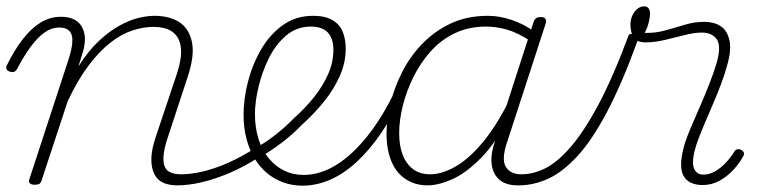

<svg xmlns="http://www.w3.org/2000/svg" viewBox="-36 -569 2411 607"><path d="M525 17Q498 17 479.5 8.5Q461 0 451.5 -19.5Q442 -39 442.5 -67.5Q443 -96 456 -135L524 -338Q539 -384 536 -416.5Q533 -449 511.5 -466.5Q490 -484 448 -484Q418 -484 383.5 -473Q349 -462 314 -435Q279 -408 244.5 -362.5Q210 -317 178 -249L96 0Q94 8 89.5 11.5Q85 15 73 15Q64 15 59 11Q54 7 56 0L181 -382Q198 -435 190.5 -458.5Q183 -482 151 -482Q128 -482 106 -467Q84 -452 62 -422.5Q40 -393 18 -351Q14 -345 10 -342.5Q6 -340 -3 -342Q-12 -344 -15 -350Q-18 -356 -14 -363Q9 -410 35.5 -444.5Q62 -479 92 -497.5Q122 -516 157 -516Q179 -516 195 -509Q211 -502 220.5 -488Q230 -474 232 -454Q234 -434 227 -408L212 -359Q243 -408 275.5 -438.5Q308 -469 340 -487Q372 -505 400.5 -512Q429 -519 452 -519Q499 -519 530 -499.5Q561 -480 570.5 -437.5Q580 -395 558 -328L492 -127Q475 -73 483.5 -45.5Q492 -18 536 -18Q542 -18 545.5 -12.5Q549 -7 547.5 -0.5Q546 6 540.5 11.5Q535 17 525 17Z M524 17Q515 17 511.5 11.5Q508 6 510.5 -0.5Q513 -7 519.5 -12.5Q526 -18 535 -18Q587 -18 648 -39.5Q709 -61 771 -101Q777 -105 782 -102.5Q787 -100 790.5 -94.5Q794 -89 793 -82.5Q792 -76 784 -73Q738 -43 691.5 -23Q645 -3 602.5 7Q560 17 524 17Z M767 -98Q802 -117 834.5 -142.5Q867 -168 894 -196Q931 -229 958.5 -264Q986 -299 1002 -336Q1018 -373 1018 -412Q1018 -447 1000.5 -466Q983 -485 946 -485Q937 -485 933.5 -490Q930 -495 931.5 -502Q933 -509 939 -514Q945 -519 954 -519Q992 -519 1015 -505.5Q1038 -492 1047.5 -468.5Q1057 -445 1057 -415Q1057 -372 1039 -330.5Q1021 -289 990 -250Q959 -211 917 -173Q888 -143 853.5 -117Q819 -91 782 -69Z M920 18Q889 18 860.5 8Q832 -2 808.5 -21.5Q785 -41 768.5 -68.5Q752 -96 743 -131Q734 -166 734 -207Q734 -255 747.5 -309Q761 -363 788.5 -411Q816 -459 857.5 -489Q899 -519 953 -519Q963 -519 966.5 -514Q970 -509 968.5 -502Q967 -495 961.5 -490Q956 -485 947 -485Q902 -485 868.5 -456.5Q835 -428 813.5 -384Q792 -340 781 -293Q770 -246 770 -209Q770 -165 781.5 -129Q793 -93 814 -68Q835 -43 862.5 -29.5Q890 -16 924 -16Q976 -16 1027 -47.5Q1078 -79 1126.5 -140Q1175 -201 1217 -290Q1221 -298 1227.5 -298Q1234 -298 1239.5 -292.5Q1245 -287 1241 -277Q1207 -204 1169.5 -149Q1132 -94 1091 -56.5Q1050 -19 1007 -0.5Q964 18 920 18Z M1316 17Q1276 17 1246 -3Q1216 -23 1201 -60Q1186 -97 1186 -146Q1186 -189 1198 -240Q1210 -291 1235 -340.5Q1260 -390 1298.5 -430Q1337 -470 1388.5 -494.5Q1440 -519 1507 -519Q1543 -519 1581.5 -506Q1620 -493 1650 -471L1640 -440Q1598 -467 1564.5 -476Q1531 -485 1501 -485Q1446 -485 1402 -464Q1358 -443 1325.5 -406.5Q1293 -370 1271 -325.5Q1249 -281 1237.5 -235Q1226 -189 1226 -148Q1226 -108 1237 -79.5Q1248 -51 1269.5 -34.5Q1291 -18 1324 -18Q1360 -18 1401.5 -41Q1443 -64 1486 -114Q1529 -164 1570 -244L1578 -207Q1534 -120 1486 -71Q1438 -22 1394 -2.5Q1350 17 1316 17ZM1600 17Q1575 17 1557 8.5Q1539 0 1528.5 -18Q1518 -36 1517.5 -61.5Q1517 -87 1528 -120L1651 -500Q1654 -508 1659 -511.5Q1664 -515 1674 -515Q1686 -515 1689 -508.5Q1692 -502 1689 -494L1566 -116Q1549 -64 1563.5 -41Q1578 -18 1612 -18Q1619 -18 1621.5 -12.5Q1624 -7 1623 -0.5Q1622 6 1616.5 11.5Q1611 17 1600 17Z M1603 17Q1594 17 1591 11.5Q1588 6 1590 -0.5Q1592 -7 1598.5 -12.5Q1605 -18 1614 -18Q1649 -18 1687 -36.5Q1725 -55 1767 -103Q1809 -151 1855 -236.5Q1901 -322 1952 -459Q1953 -461 1958.5 -461.5Q1964 -462 1970.5 -460.5Q1977 -459 1980.5 -455Q1984 -451 1981 -444Q1931 -306 1883.5 -216Q1836 -126 1789.5 -75.5Q1743 -25 1697 -4Q1651 17 1603 17Z M2185 16Q2164 16 2148 8.5Q2132 1 2124 -15Q2116 -31 2117.5 -57Q2119 -83 2130 -119Q2139 -145 2152.5 -176Q2166 -207 2180.5 -240.5Q2195 -274 2208 -307.5Q2221 -341 2230 -371Q2245 -425 2229.5 -445.5Q2214 -466 2183 -466Q2159 -466 2128 -458Q2097 -450 2065 -442.5Q2033 -435 2005 -435Q1989 -435 1978.5 -440.5Q1968 -446 1963 -458Q1958 -470 1957 -490Q1957 -506 1963 -519.5Q1969 -533 1979 -541Q1989 -549 2001 -549Q2010 -549 2014.5 -542.5Q2019 -536 2019 -525Q2019 -514 2014.5 -496.5Q2010 -479 2002 -465Q2035 -464 2066 -472.5Q2097 -481 2128 -490.5Q2159 -500 2191 -500Q2221 -500 2242 -486.5Q2263 -473 2270 -442Q2277 -411 2263 -363Q2256 -336 2243.5 -303Q2231 -270 2216.5 -236.5Q2202 -203 2188.5 -171Q2175 -139 2166 -113Q2150 -63 2157 -40Q2164 -17 2188 -17Q2207 -17 2225 -27.5Q2243 -38 2258.5 -54.5Q2274 -71 2284 -87Q2287 -94 2293 -96.5Q2299 -99 2308 -95Q2315 -90 2316 -85Q2317 -80 2312 -72Q2301 -52 2282 -31.5Q2263 -11 2238.5 2.5Q2214 16 2185 16Z"/></svg>

Font: Playwrite BE VLG Thin
Style: Regular
Weight: 250
Designer: Veronika Burian, José Scaglione
Foundry: TypeTogether
Version: Version 1.002